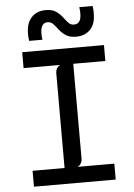

<svg xmlns="http://www.w3.org/2000/svg" viewBox="-62 -988 723 1034"><g transform="rotate(-5 300.0 -471.0)"><path d="M79 0V-86H252V-596.5Q252 -614 259.2 -625.5Q266.5 -637 278 -641H79V-727H521V-641H347.5V-130.5Q347.5 -113.5 340.2 -101.8Q333 -90 321.5 -86H521V0ZM375 -785Q341 -785 320.5 -798.8Q300 -812.5 286.2 -830.5Q272.5 -848.5 260 -862.2Q247.5 -876 229.5 -876Q204.5 -876 195.8 -851.8Q187 -827.5 193.5 -784.5H121.5Q111 -862 140 -902Q169 -942 225 -942Q259 -942 279.5 -928.2Q300 -914.5 313.5 -896.5Q327 -878.5 339.5 -864.8Q352 -851 370 -851Q395 -851 404 -873.8Q413 -896.5 406.5 -942H478.5Q489 -862.5 460.2 -823.8Q431.5 -785 375 -785Z"/></g></svg>

Font: Spline Sans Mono
Style: Regular
Weight: 400
Monospace: yes
Designer: Eben Sorkin, Mirko Velimirovic
Foundry: Sorkin Type
Version: Version 1.004